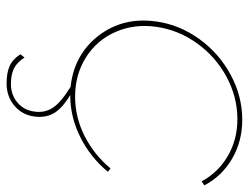

<svg xmlns="http://www.w3.org/2000/svg" viewBox="-106 -444 752 580"><g transform="rotate(90 270.0 -154.0)"><path d="M44.9 -250Q54.7 -320.3 97.9 -380.1Q141.1 -439.9 206.1 -474.9Q271 -509.8 341.8 -509.8Q407.2 -509.8 460 -478.8Q512.7 -447.8 540 -395L527.8 -387.2Q501 -437 451.4 -466.1Q401.9 -495.1 339.8 -495.1Q272.9 -495.1 211.9 -462.2Q150.9 -429.2 110.6 -372.8Q70.3 -316.4 61 -250Q51.8 -183.6 76.4 -127.2Q101.1 -70.8 153.1 -37.8Q205.1 -4.9 272 -4.9Q334 -4.9 390.6 -33.4Q447.3 -62 488.8 -111.8L499 -104Q456.1 -51.8 395 -21Q334 9.8 268.1 9.8H267.1Q308.1 34.7 322.3 59.8Q336.4 85 332 118.2Q327.1 155.3 299.1 178.7Q271 202.1 231.9 202.1Q200.2 202.1 179.4 192.9Q158.7 183.6 144 160.2L153.8 147.9Q168.9 171.4 187.5 180.2Q206.1 189 233.9 189Q266.1 189 289.3 169.7Q312.5 150.4 316.9 119.1Q321.8 87.9 305.9 63Q290 38.1 242.2 8.8Q144.5 -2 87.6 -75.9Q30.8 -149.9 44.9 -250Z"/></g></svg>

Font: Human Sans Thin
Style: Italic
Weight: 100
Italic angle: -8°
Designer: Tim Radville
Foundry: Continuum
Version: Version 1.000;FEAKit 1.0